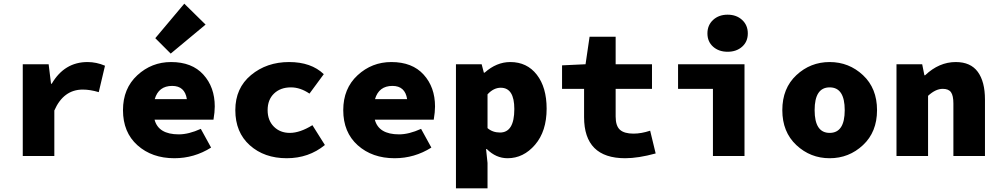

<svg xmlns="http://www.w3.org/2000/svg" viewBox="-20 -850 5440 1046"><path d="M104 0V-500H245L258 -394H262Q331 -512 457 -512Q505 -512 552 -492L518 -348Q471 -362 431 -362Q326 -362 276 -248V0Z M930 12Q808 12 729 -58.5Q650 -129 650 -250Q650 -368 728 -440Q806 -512 912 -512Q1026 -512 1088 -443.5Q1150 -375 1150 -270Q1150 -240 1143 -198H822Q843 -118 954 -118Q1008 -118 1074 -148L1130 -46Q1038 12 930 12ZM918 -382Q844 -382 823 -310H998Q987 -382 918 -382ZM910 -558 826 -642 984 -830 1100 -716Z M1542 12Q1420 12 1341 -58.5Q1262 -129 1262 -250Q1262 -370 1347.5 -441Q1433 -512 1555 -512Q1675 -512 1744 -446L1666 -340Q1616 -374 1565 -374Q1508 -374 1473 -340.5Q1438 -307 1438 -250Q1438 -194 1472 -160Q1506 -126 1559 -126Q1614 -126 1682 -168L1750 -60Q1662 12 1542 12Z M2130 12Q2008 12 1929 -58.5Q1850 -129 1850 -250Q1850 -368 1928 -440Q2006 -512 2112 -512Q2226 -512 2288 -443.5Q2350 -375 2350 -270Q2350 -240 2343 -198H2022Q2043 -118 2154 -118Q2208 -118 2274 -148L2330 -46Q2238 12 2130 12ZM2118 -382Q2044 -382 2023 -310H2198Q2187 -382 2118 -382Z M2464 176V-500H2604L2616 -454H2620Q2685 -512 2760 -512Q2851 -512 2904.5 -443Q2958 -374 2958 -258Q2958 -135 2895 -61.5Q2832 12 2745 12Q2682 12 2632 -38H2628L2636 38V176ZM2704 -128Q2782 -128 2782 -256Q2782 -372 2708 -372Q2669 -372 2636 -336V-152Q2664 -128 2704 -128Z M3386 12Q3162 12 3162 -212V-366H3042V-494L3170 -500L3192 -650H3334V-500H3532V-366H3334V-215Q3334 -164 3357.5 -143Q3381 -122 3431 -122Q3474 -122 3522 -138L3552 -14Q3457 12 3386 12Z M3864 0V-366H3674V-500H4036V0ZM4023 -595.5Q3992 -568 3944 -568Q3896 -568 3865 -595.5Q3834 -623 3834 -668Q3834 -713 3865 -741.5Q3896 -770 3944 -770Q3992 -770 4023 -741.5Q4054 -713 4054 -668Q4054 -623 4023 -595.5Z M4681.5 -59.5Q4605 12 4500 12Q4395 12 4318.5 -59.5Q4242 -131 4242 -250Q4242 -369 4318.5 -440.5Q4395 -512 4500 -512Q4605 -512 4681.5 -440.5Q4758 -369 4758 -250Q4758 -131 4681.5 -59.5ZM4418 -250Q4418 -126 4500 -126Q4582 -126 4582 -250Q4582 -374 4500 -374Q4418 -374 4418 -250Z M4864 0V-500H5004L5016 -440H5020Q5096 -512 5187 -512Q5268 -512 5307 -458.5Q5346 -405 5346 -308V0H5174V-286Q5174 -329 5161 -347.5Q5148 -366 5116 -366Q5077 -366 5036 -328V0Z"/></svg>

Font: TypoPRO Source Code Pro
Style: Regular
Weight: 900
Monospace: yes
Designer: Paul D. Hunt, Teo Tuominen
Foundry: Adobe Systems Incorporated
Version: Version 2.010;PS 1.0;hotconv 1.0.84;makeotf.lib2.5.63406